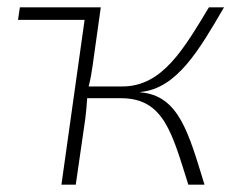

<svg xmlns="http://www.w3.org/2000/svg" viewBox="-20 -502 653 522"><path d="M361 -251 362 -252C461 -261 522 -367 589 -482H548C480 -370 422 -267 313 -267H221C226 -286 229 -303 232 -325L254 -482H34L29 -448H210L147 0H186L212 -180C214 -198 216 -216 217 -235H311C426 -234 448 -139 492 0H536C493 -139 467 -243 361 -251Z"/></svg>

Font: Exo 2 Extra Light
Style: Italic
Weight: 250
Italic angle: -8°
Designer: Natanael Gama
Version: Version 1.001;PS 001.001;hotconv 1.0.88;makeotf.lib2.5.64775